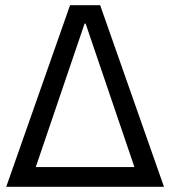

<svg xmlns="http://www.w3.org/2000/svg" viewBox="-20 -720 656 740"><path d="M4 0H92L306 -629H310L524 0H612L366 -700H250ZM53 0H575L549 -76H79Z"/></svg>

Font: Fixel Variable
Style: Regular
Weight: 100
Width: 3
Designer: AlfaBravo + MacPaw
Foundry: Kyrylo Tkachov, Marchela Mozhyna, Serhii Makarenko, Maria Weinstein, Zakhar Kryvoshyya
Version: Version 1.211